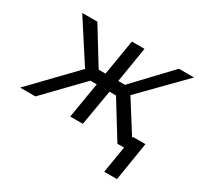

<svg xmlns="http://www.w3.org/2000/svg" viewBox="-178 -732 1134 1095"><g transform="rotate(30 389.0 -185.0)"><path d="M-26.4 0 241.2 -277.3 67.4 -545.9H167L310.5 -312.5H355.5L394.5 -545.9H477.5L439.5 -312.5H483.4L704.1 -545.9H803.7L540 -277.3L714.8 0H614.3L469.7 -234.4H426.8L386.7 0H303.7L342.8 -234.4H300.8L74.2 0ZM753.9 -78.1 712.9 175.8H628.9L670.9 -78.1Z"/></g></svg>

Font: Inter Tight
Style: Italic
Weight: 400
Italic angle: -9.39999°
Designer: Rasmus Andersson
Foundry: rsms
Version: Version 3.002